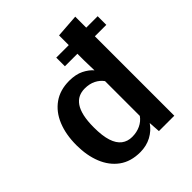

<svg xmlns="http://www.w3.org/2000/svg" viewBox="-209 -899 1044 1044"><g transform="rotate(-45 313.0 -376.5)"><path d="M308.1 -610.8V-677.2H626.5V-610.8ZM267.6 9.8Q195.3 9.8 146.7 -25.6Q98.1 -61 73.5 -122.6Q48.8 -184.1 48.8 -262.7Q48.8 -344.7 74.2 -406.7Q99.6 -468.8 148.9 -503.7Q198.2 -538.6 269.5 -538.6Q319.3 -538.1 352.8 -521.5Q386.2 -504.9 406.2 -481.4L404.3 -559.1V-752L538.6 -761.7V0H420.4L416 -66.4Q392.1 -31.2 353.8 -10.7Q315.4 9.8 267.6 9.8ZM295.4 -80.1Q330.6 -80.1 359.1 -93.5Q387.7 -106.9 405.3 -131.8V-399.4Q389.2 -421.9 362.3 -435.5Q335.4 -449.2 298.3 -449.2Q272.5 -449.2 251.5 -439.2Q230.5 -429.2 215.3 -407.2Q200.2 -385.3 192.1 -349.9Q184.1 -314.5 184.1 -263.7Q184.1 -198.7 197.3 -158.4Q210.4 -118.2 235.6 -99.1Q260.7 -80.1 295.4 -80.1Z"/></g></svg>

Font: Comme SemiBold
Style: Regular
Weight: 600
Version: Version 1.000;gftools[0.9.27]